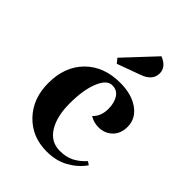

<svg xmlns="http://www.w3.org/2000/svg" viewBox="-157 -567 650 650"><g transform="rotate(45 168.0 -242.5)"><path d="M249 -173Q226 -173 207 -185Q229 -205 229 -241Q229 -270 217 -288.5Q205 -307 182 -307Q156 -307 139.5 -266.5Q123 -226 123 -161Q123 -99 146.5 -61.5Q170 -24 213 -24Q243 -24 264.5 -35Q286 -46 305 -67L317 -59Q296 -29 262 -10Q228 9 183 9Q113 9 68 -38Q23 -85 23 -159Q23 -238 70 -285Q117 -332 195 -332Q250 -332 284 -307.5Q318 -283 318 -244Q318 -211 298 -192Q278 -173 249 -173ZM267 -449Q267 -414 223 -399L141 -369L128 -385L230 -494Q267 -479 267 -449Z"/></g></svg>

Font: Katibeh
Style: Regular
Weight: 400
Designer: Arabic design by Kourosh Beigpour, Latin design by Eduardo Tunni, engineering by Lasse Fister
Version: Version 1.000